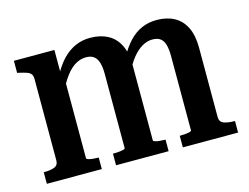

<svg xmlns="http://www.w3.org/2000/svg" viewBox="-77 -644 996 769"><g transform="rotate(-15 420.5 -260.0)"><path d="M30 0V-48H32Q59 -48 75 -54.5Q91 -61 91 -81V-418Q91 -432 85.5 -439Q80 -446 68.5 -450Q57 -454 39 -458L30 -460V-510H198V-403L208 -396V-58Q208 -55 216 -52.5Q224 -50 235 -49Q246 -48 255 -48H258V0ZM535 0H317V-48H319Q329 -48 340.5 -49Q352 -50 360 -52Q368 -54 368 -57V-365Q368 -393 362.5 -411.5Q357 -430 345 -439.5Q333 -449 312 -449Q290 -449 269 -437Q248 -425 229 -400Q210 -375 191 -336V-409Q211 -446 234 -470Q257 -494 285.5 -507Q314 -520 348 -520Q390 -520 421 -503.5Q452 -487 468.5 -453.5Q485 -420 485 -370V-58Q485 -55 493 -52.5Q501 -50 512.5 -49Q524 -48 533 -48H535ZM823 0H594V-48H596Q606 -48 617 -49Q628 -50 635.5 -52Q643 -54 643 -57V-365Q643 -393 638 -411.5Q633 -430 621 -439.5Q609 -449 587 -449Q566 -449 545 -437Q524 -425 504.5 -401Q485 -377 467 -338L466 -408Q486 -445 509.5 -470Q533 -495 561.5 -507.5Q590 -520 624 -520Q666 -520 696.5 -503.5Q727 -487 743.5 -453.5Q760 -420 760 -369V-81Q760 -61 777 -54.5Q794 -48 820 -48H823Z"/></g></svg>

Font: Roboto Serif 28pt Condensed Medium
Style: Regular
Weight: 500
Width: 3
Designer: Greg Gazdowicz
Foundry: Commercial Type
Version: Version 1.008